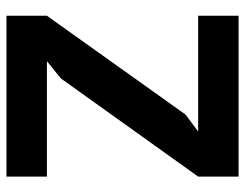

<svg xmlns="http://www.w3.org/2000/svg" viewBox="-100 -640 740 579"><g transform="rotate(-90 269.5 -350.0)"><path d="M27 -122 323 -536 375 -578H27V-700H512V-578L214 -160L163 -122H512V0H27Z"/></g></svg>

Font: PTSans
Style: Bold
Weight: 700
Designer: A.Korolkova, O.Umpeleva, V.Yefimov
Foundry: ParaType Ltd
Version: Version 2.003W OFL